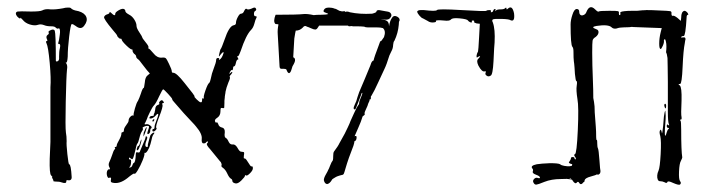

<svg xmlns="http://www.w3.org/2000/svg" viewBox="-20 -753 1955 533"><path d="M169 -732Q175 -732 176 -731Q179 -728 183 -726Q187 -724 198 -722Q215 -717 219.5 -706Q224 -695 214 -682Q205 -669 190 -681Q182 -687 179 -686Q176 -685 172 -651.5Q168 -618 168 -596Q167 -580 164 -579Q162 -580 162 -580Q162 -580 164 -577Q168 -571 166 -560Q164 -541 162.5 -470Q161 -399 163 -385Q165 -375 165 -361Q164 -353 167 -325Q170 -297 172 -297Q177 -297 179 -261Q179 -250 166 -253Q164 -253 164 -249Q164 -242 150 -247Q145 -249 134 -249Q128 -249 128 -251Q129 -252 126 -257Q123 -261 125 -261Q127 -261 122 -266Q117 -270 118 -312Q120 -358 120 -359V-435V-511Q122 -534 118 -578.5Q114 -623 109 -633Q106 -639 110 -639Q113 -639 110 -645Q107 -652 112 -656Q117 -659 115 -663Q113 -666 120 -669Q124 -671 127 -671Q130 -671 132 -668Q135 -659 135 -585Q135 -581 140 -583Q145 -585 144 -595Q144 -611 146 -618Q149 -631 144 -631Q140 -631 142 -635Q144 -640 146 -657Q147 -664 146.5 -668Q146 -672 145 -673.5Q144 -675 142 -674Q139 -672 134 -677Q131 -680 122 -680Q110 -680 103 -683Q93 -687 85 -684Q76 -681 63 -685Q50 -689 43 -698L37 -704Q37 -698 28 -707Q24 -712 24 -715Q24 -720 29 -721Q34 -722 66 -721Q91 -721 97 -724Q106 -729 120 -727Q133 -726 155 -730Q161 -732 169 -732Z M686 -732Q689 -732 690 -730Q693 -725 689 -723Q685 -721 685 -714.5Q685 -708 689 -708Q694 -708 692 -704Q689 -699 686 -687Q683 -676 677 -670Q663 -656 648 -611Q646 -606 644.5 -602.5Q643 -599 641.5 -597.5Q640 -596 639 -597Q637 -598 640 -593Q643 -588 641 -588Q637 -588 635 -579Q633 -569 630 -569Q627 -569 627 -563Q626 -558 625 -558Q622 -561 618 -552Q617 -550 616 -548L618 -549Q623 -554 624.5 -553Q626 -552 622 -547Q616 -541 618 -539Q620 -537 614 -524Q608 -509 606 -498Q606 -495 605 -491Q604 -485 604 -484V-482Q604 -480 603.5 -478Q603 -476 603 -473Q603 -470 603 -467Q603 -457 602.5 -454.5Q602 -452 598 -453Q594 -454 593 -452.5Q592 -451 592 -444Q592 -432 583 -426Q575 -421 577 -416Q579 -411 581 -413Q583 -415 585 -410Q586 -409 586 -408Q588 -401 596 -399Q605 -397 604 -385Q602 -372 607 -370Q611 -368 615 -359Q619 -351 626 -352Q633 -353 639 -343Q645 -332 649 -332Q650 -332 652.5 -331.5Q655 -331 656 -331Q659 -331 657 -321Q656 -313 658 -313Q661 -315 667 -305Q676 -290 678 -291Q680 -292 681 -290.5Q682 -289 682 -286Q682 -280 674 -272Q666 -264 663 -266Q660 -268 660 -265Q660 -262 650 -252Q640 -242 633 -244Q625 -246 625 -251Q625 -255 621 -257Q616 -260 611 -271Q606 -282 599 -287Q593 -291 595 -294Q596 -295 594.5 -299.5Q593 -304 591 -305Q590 -306 582 -316Q574 -326 564 -338Q551 -352 555 -355Q556 -356 557 -357.5Q558 -359 557 -360Q556 -361 554.5 -360Q553 -359 552 -358Q551 -355 545 -355Q539 -355 540 -367Q542 -381 524 -402Q522 -405 509.5 -418Q497 -431 490 -439Q466 -467 463 -470Q458 -475 458 -478Q458 -480 446.5 -492.5Q435 -505 433 -505Q431 -505 422 -486Q413 -466 407 -460Q403 -456 395.5 -440.5Q388 -425 388 -423Q388 -422 384 -414Q380 -408 382 -408Q383 -407 385 -408Q392 -410 400 -402Q402 -398 400 -397Q397 -396 397 -389Q397 -384 392 -381Q389 -380 389 -383Q389 -385 391 -391Q395 -401 393 -403Q391 -404 387 -403.5Q383 -403 379 -401Q375 -399 376 -398Q378 -394 375 -390Q370 -383 367 -370Q364 -357 361 -354Q359 -352 355 -333Q350 -311 347 -311Q346 -311 343 -313Q338 -318 338 -313Q338 -310 342 -310Q344 -310 344 -305.5Q344 -301 343 -296Q342 -291 340 -290Q336 -288 340 -288Q345 -288 347 -293Q349 -300 352 -301Q356 -303 357 -325Q357 -329 358.5 -330Q360 -331 362 -330Q368 -328 369 -334Q370 -336 377 -353Q384 -369 384 -371Q384 -376 387 -374Q390 -373 388 -367Q379 -345 388 -345Q391 -346 391 -347Q389 -349 393 -362L397 -376Q397 -378 401 -381.5Q405 -385 407 -385Q410 -385 407 -381Q403 -377 401 -366Q395 -338 385 -329Q383 -328 382 -329L381 -328Q382 -323 376 -308Q370 -293 362.5 -280.5Q355 -268 353 -271Q351 -273 333 -258Q311 -241 292 -246Q286 -247 288 -254Q289 -258 287.5 -259.5Q286 -261 282 -259Q279 -259 277 -266Q276 -270 276.5 -274.5Q277 -279 279.5 -281.5Q282 -284 284 -283Q285 -282 285 -283Q286 -284 284 -288Q280 -295 283 -302Q288 -313 291 -322Q295 -335 298 -338Q301 -341 299 -343Q297 -345 300 -345Q304 -345 304 -349Q304 -353 311 -365Q317 -376 317 -382Q317 -386 320 -386Q324 -386 324 -392Q324 -397 330 -405Q337 -414 337 -418Q337 -424 342 -429Q347 -434 350 -432L351 -433Q350 -436 354.5 -452Q359 -468 363 -473Q367 -481 371 -493Q376 -509 379 -509Q380 -509 382 -524Q383 -539 390 -544L396 -549L388 -558Q386 -560 374 -576Q366 -587 364 -588Q358 -592 358 -596Q358 -600 352 -604Q347 -610 348 -614Q347 -616 347 -616Q344 -614 331 -626.5Q318 -639 318 -643Q317 -645 316 -646Q314 -644 309.5 -648Q305 -652 305 -655Q305 -656 293 -670Q267 -701 269 -706Q271 -711 277 -713Q284 -715 284 -718Q284 -722 290 -716Q300 -706 300 -715Q300 -719 309.5 -724.5Q319 -730 324 -728Q328 -726 328 -722Q328 -718 339 -712Q347 -708 353 -698.5Q359 -689 359 -681Q359 -675 367 -663Q375 -651 375 -649Q375 -647 384 -636Q394 -624 392 -621Q391 -618 393 -618Q395 -618 406 -605Q416 -592 429 -593Q437 -594 440 -591.5Q443 -589 449 -576Q457 -560 457 -554Q457 -551 461 -551Q470 -551 492 -523Q523 -485 520 -485Q518 -485 526 -477Q541 -462 541 -475Q541 -482 544 -480Q547 -478 546 -481Q544 -484 550.5 -502.5Q557 -521 561 -523Q563 -525 565 -534Q568 -550 573 -562Q580 -580 580 -586Q580 -592 585 -592Q590 -592 588 -588Q587 -586 589 -587Q596 -591 600 -604Q602 -608 600 -608Q597 -608 592 -601L588 -596Q587 -597 589 -605Q591 -616 594 -619Q595 -620 603 -642Q616 -681 629 -683Q635 -684 635 -689Q635 -696 640 -705.5Q645 -715 649 -715Q655 -715 658 -723Q662 -731 665 -728Q668 -725 678 -729Q684 -732 686 -732ZM429 -475Q431 -475 433 -472Q437 -467 433 -467Q429 -467 431 -462Q433 -457 422 -429Q411 -401 414 -398Q416 -396 412.5 -392Q409 -388 406 -388Q403 -388 403 -391Q403 -395 406 -395Q409 -395 409 -400Q409 -406 414 -418Q422 -438 418 -437Q416 -437 413 -433Q404 -423 396 -424Q394 -425 395 -427Q397 -431 401 -431Q407 -431 407 -433Q407 -434 407 -436L408 -438L409 -440Q409 -442 410 -445Q411 -448 411 -451Q412 -460 419 -462Q424 -464 422 -466Q420 -468 425 -473ZM408 -422Q409 -422 408 -419Q405 -413 403 -417Q403 -420 406 -422ZM387 -400Q388 -399 384 -387.5Q380 -376 378 -374L379 -385L380 -387Q385 -400 387 -400ZM372 -366Q374 -364 369.5 -350.5Q365 -337 362 -336Q360 -335 360 -337Q359 -339 360 -341Q362 -348 364 -348Q367 -348 369 -358Z M893 -732Q902 -732 909 -729Q912 -729 917.5 -725.5Q923 -722 927 -722Q929 -721 931.5 -721.5Q934 -722 936 -722Q938 -722 938 -720Q945 -722 951 -719Q979 -713 1013 -715Q1025 -718 1025 -721Q1026 -727 1038 -724L1049 -722Q1059 -721 1063 -718Q1071 -710 1061 -701Q1057 -698 1049 -698.5Q1041 -699 1036 -698Q1037 -698 1043 -698Q1049 -698 1052 -696Q1060 -693 1060 -680Q1062 -696 1070 -706Q1075 -711 1083 -706.5Q1091 -702 1089 -695Q1087 -694 1087 -684Q1085 -661 1075 -640Q1072 -637 1071.5 -629.5Q1071 -622 1070 -619Q1069 -615 1065.5 -608.5Q1062 -602 1061 -599Q1053 -573 1047 -561Q1042 -551 1030.5 -525.5Q1019 -500 1011 -487Q1009 -486 1009.5 -483Q1010 -480 1009 -478Q1009 -477 1007 -477Q1005 -477 1006 -475Q1006 -473 1004 -469.5Q1002 -466 1002 -465Q1001 -460 996.5 -451Q992 -442 992 -438Q994 -435 990 -432.5Q986 -430 986 -428Q983 -417 974.5 -398Q966 -379 964 -374Q965 -376 967.5 -375.5Q970 -375 970 -373Q970 -362 964 -361Q964 -360 963 -355Q962 -350 961 -348Q947 -313 939 -285Q938 -283 936.5 -276.5Q935 -270 932 -268Q931 -268 924 -266Q917 -264 913 -262Q912 -261 908 -259Q902 -256 901 -253Q895 -243 888 -242Q881 -243 879 -253Q879 -259 884.5 -268.5Q890 -278 891 -281Q893 -284 896.5 -293.5Q900 -303 904 -308Q905 -311 905 -320Q905 -329 907 -332Q919 -348 922 -355L937 -382Q940 -388 945.5 -399.5Q951 -411 953 -417Q955 -421 962.5 -438Q970 -455 976 -463Q977 -463 977 -467Q977 -472 981.5 -481.5Q986 -491 986 -496Q986 -495 984 -494Q982 -492 983 -491Q981 -485 969 -455Q966 -446 962 -451Q961 -455 965 -463Q969 -471 969 -472Q972 -483 977 -497Q982 -509 992.5 -533.5Q1003 -558 1008 -571Q1008 -572 1010.5 -578Q1013 -584 1017 -585Q1019 -595 1031 -626Q1032 -628 1033 -631.5Q1034 -635 1035 -637Q1036 -639 1039 -640L1046 -650Q1052 -667 1043 -675Q1037 -677 1024.5 -677Q1012 -677 1009 -677Q1007 -677 1000.5 -677Q994 -677 991 -679Q986 -680 959 -680Q957 -681 954.5 -680.5Q952 -680 949.5 -680Q947 -680 946 -682H933Q923 -682 912 -682Q901 -682 887 -682Q873 -682 866 -682Q865 -681 862 -676Q859 -671 855 -671Q851 -671 843.5 -674.5Q836 -678 832 -679Q826 -684 820 -676Q812 -668 801 -668Q800 -665 797 -646L794 -594Q799 -592 799 -587Q800 -582 792 -569Q791 -567 789 -559.5Q787 -552 783 -550Q779 -549 775 -560Q773 -562 767.5 -562Q762 -562 761 -562Q756 -562 756 -570Q755 -585 753.5 -614.5Q752 -644 751 -658Q750 -670 753 -685Q752 -686 748.5 -686Q745 -686 744 -687Q738 -694 745 -712Q806 -712 823 -714Q833 -715 851 -711Q857 -712 871 -712Q885 -712 891 -714Q890 -716 884.5 -717.5Q879 -719 878 -722Q880 -732 893 -732Z M1331 -543Q1326 -546 1328 -551Q1329 -553 1328.5 -554.5Q1328 -556 1326 -555Q1318 -552 1308 -571Q1302 -584 1307 -589Q1315 -597 1312 -597Q1310 -597 1307 -595Q1303 -592 1303 -595Q1303 -596 1303 -599Q1304 -605 1307 -610Q1308 -612 1310 -650L1312 -687L1303 -688Q1296 -690 1296 -692Q1298 -696 1293 -696Q1288 -696 1290 -693Q1291 -692 1289.5 -691Q1288 -690 1286 -691Q1281 -693 1279 -696Q1277 -700 1256 -702Q1236 -704 1232 -699Q1228 -694 1212 -696Q1191 -698 1190 -695Q1192 -692 1186 -691Q1175 -689 1167 -695Q1165 -696 1154 -702Q1150 -703 1144.5 -709.5Q1139 -716 1138 -720Q1138 -722 1140.5 -723.5Q1143 -725 1147.5 -725Q1152 -725 1157 -725Q1190 -721 1193 -725Q1195 -729 1262 -725Q1328 -721 1330 -723Q1332 -725 1338 -725Q1344 -725 1343 -722Q1342 -719 1343 -719Q1348 -719 1349 -723Q1351 -728 1354 -728Q1357 -728 1355 -724Q1354 -722 1354 -722Q1354 -722 1357 -724Q1360 -727 1370 -727Q1379 -727 1382 -730Q1386 -734 1386 -729Q1386 -725 1390 -729Q1402 -740 1407 -716Q1410 -691 1397 -697Q1393 -700 1372 -700.5Q1351 -701 1348 -699Q1345 -696 1348 -691Q1355 -672 1353 -635Q1352 -628 1350 -583Q1348 -545 1342 -543Q1336 -539 1331 -543Z M1880 -723Q1884 -723 1889 -717Q1892 -712 1890 -712Q1886 -712 1886 -704Q1883 -653 1878 -653Q1872 -653 1871 -650Q1870 -648 1874 -649Q1875 -649 1876 -649Q1883 -651 1883 -644Q1882 -641 1881 -633Q1877 -614 1875 -568Q1873 -520 1868 -520Q1860 -520 1867 -516Q1873 -511 1872 -474Q1870 -435 1872 -428Q1873 -421 1870 -421Q1866 -421 1869 -418Q1871 -417 1871 -393Q1871 -334 1874 -316Q1874 -314 1870 -306Q1866 -299 1865 -277Q1864 -255 1868 -250Q1872 -245 1868 -241Q1865 -238 1849 -245Q1834 -252 1833 -248Q1831 -243 1825 -247Q1819 -250 1812 -250Q1808 -250 1806 -254.5Q1804 -259 1804.5 -266Q1805 -273 1808 -279Q1812 -288 1814 -325Q1816 -362 1813 -375Q1809 -388 1813 -392Q1815 -395 1816 -389Q1817 -388 1817 -386Q1818 -379 1819 -388Q1821 -399 1823 -429Q1825 -444 1827 -446L1828 -432Q1828 -423 1827 -411Q1824 -376 1827 -376Q1829 -378 1831 -386Q1833 -393 1836 -395Q1839 -398 1835 -398Q1831 -398 1831 -403Q1831 -410 1835 -406Q1837 -404 1837.5 -405Q1838 -406 1837 -408Q1834 -414 1834 -443V-526Q1834 -543 1833.5 -567Q1833 -591 1833 -592L1831 -603L1829 -608Q1830 -616 1830 -624Q1830 -632 1828.5 -638Q1827 -644 1826 -644Q1823 -644 1823 -640Q1824 -635 1820 -626Q1816 -617 1814 -617Q1810 -617 1810 -632Q1810 -647 1814 -663L1817 -675L1737 -678L1725 -680L1739 -679Q1729 -677 1711 -677Q1700 -677 1692 -674Q1683 -672 1678 -677Q1669 -686 1636 -681Q1618 -678 1635 -672Q1642 -670 1641.5 -663Q1641 -656 1633 -650Q1626 -646 1625 -640Q1624 -634 1624 -607Q1624 -575 1626 -527Q1627 -503 1627 -481Q1627 -480 1629 -470Q1631 -460 1631 -441Q1631 -437 1634 -401Q1635 -389 1635 -372Q1635 -364 1637 -364Q1638 -364 1638 -354Q1638 -345 1640 -341Q1642 -337 1644 -309Q1646 -280 1647 -278Q1647 -273 1644.5 -270.5Q1642 -268 1640 -268L1637 -269Q1635 -267 1620 -263Q1605 -259 1603 -253Q1603 -247 1599 -247Q1595 -246 1582.5 -248.5Q1570 -251 1570 -253Q1570 -255 1549 -257L1593 -256Q1597 -255 1597 -254Q1597 -250 1598 -250Q1600 -251 1601 -251Q1603 -250 1597 -244Q1592 -239 1588 -245Q1585 -251 1581 -246Q1577 -241 1570 -251L1569 -253Q1563 -260 1563 -258Q1563 -256 1537 -256Q1511 -256 1491 -248Q1474 -241 1469 -240.5Q1464 -240 1461 -246Q1458 -251 1462.5 -256Q1467 -261 1473 -259Q1479 -257 1479 -260Q1479 -264 1468 -268Q1457 -272 1459 -277Q1461 -282 1458 -285Q1451 -293 1470 -297Q1482 -299 1507 -300Q1530 -300 1535 -297Q1538 -294 1546.5 -292.5Q1555 -291 1561.5 -291.5Q1568 -292 1568 -294Q1568 -309 1601 -300Q1612 -297 1597 -296Q1562 -295 1559 -302Q1565 -310 1565 -314Q1565 -317 1570 -317Q1575 -317 1575 -313Q1575 -312 1576 -311Q1577 -310 1578 -311Q1580 -313 1576 -318Q1572 -324 1576 -325Q1581 -326 1584 -391.5Q1587 -457 1583 -478Q1579 -503 1581 -515Q1583 -528 1580 -528Q1578 -528 1576 -548Q1576 -551 1575 -564.5Q1574 -578 1573 -583Q1572 -591 1572 -609Q1572 -620 1569 -623Q1564 -628 1564 -685Q1564 -697 1569 -712Q1574 -728 1581 -728Q1588 -728 1588 -720Q1588 -714 1591.5 -711.5Q1595 -709 1600.5 -711.5Q1606 -714 1608 -720Q1617 -742 1632 -727Q1640 -719 1642 -721Q1644 -723 1672 -723Q1692 -723 1695.5 -722Q1699 -721 1698 -716Q1698 -711 1700 -711Q1704 -713 1702 -716Q1701 -718 1703 -719.5Q1705 -721 1713.5 -722Q1722 -723 1734.5 -723Q1747 -723 1770 -723H1778Q1778 -723 1776 -723L1749 -724Q1772 -726 1808 -724Q1836 -723 1840.5 -722Q1845 -721 1844 -715Q1844 -709 1847 -709Q1851 -711 1861 -703L1870 -695L1871 -704Q1871 -721 1880 -723ZM1827 -465Q1830 -463 1829 -456Q1828 -448 1825 -456Q1823 -462 1825 -464Q1826 -465 1827 -465Z"/></svg>

Font: Strokes
Style: Regular
Weight: 400
Version: Version 1.0